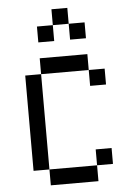

<svg xmlns="http://www.w3.org/2000/svg" viewBox="-64 -1047 764 1095"><g transform="rotate(-5 318.0 -500.0)"><path d="M90.9 -636.4V-90.9H181.8V-636.4ZM181.8 -90.9V0H454.5V-90.9ZM454.5 -181.8V-90.9H545.5V-181.8ZM181.8 -727.3V-636.4H454.5V-727.3ZM454.5 -636.4V-545.5H545.5V-636.4ZM181.8 -909.1V-818.2H272.7V-909.1ZM272.7 -1000V-909.1H363.6V-1000ZM363.6 -909.1V-818.2H454.5V-909.1Z"/></g></svg>

Font: Departure Mono
Style: Regular
Weight: 400
Monospace: yes
Designer: Helena Zhang
Version: Version 1.500;Glyphs 3.3.1 (3343)